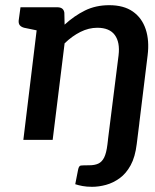

<svg xmlns="http://www.w3.org/2000/svg" viewBox="-20 -539 596 740"><path d="M70 0 132 -511H201Q225 -511 228 -490L229 -444Q266 -478 307.5 -498.5Q349 -519 401 -519Q457 -519 492 -494.5Q527 -470 541.5 -426.5Q556 -383 549 -326L509 0H396L437 -326Q443 -376 422.5 -404Q402 -432 355 -432Q322 -432 290 -416Q258 -400 229 -372L183 0ZM335 181Q314 181 298 178Q282 175 270 171L281 115Q284 100 291.5 99Q299 98 324 98Q345 98 359 91.5Q373 85 381.5 68Q390 51 394 18L404 -64H517L507 16Q501 66 483.5 98Q466 130 441 148Q416 166 388.5 173.5Q361 181 335 181ZM159 -511 136 -419 73 -432Q62 -435 56.5 -441.5Q51 -448 52 -460L59 -511Z"/></svg>

Font: Aleo SemiBold
Style: Italic
Weight: 600
Italic angle: -7°
Designer: Alessio Laiso
Foundry: Alessio Laiso
Version: Version 2.001;gftools[0.9.29]